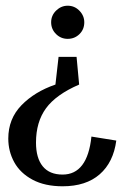

<svg xmlns="http://www.w3.org/2000/svg" viewBox="-20 -513 458 672"><path d="M275 -435Q275 -410 258 -393.5Q241 -377 217 -377Q193 -377 176 -394Q159 -411 159 -435Q159 -459 176.5 -476Q194 -493 217 -493Q241 -493 258 -475.5Q275 -458 275 -435ZM199 139Q137 139 94 116Q51 93 30 55Q9 17 9 -28Q9 -97 55 -144.5Q101 -192 174 -217L185 -314H248L257 -217Q176 -182 141 -134Q106 -86 106 -14Q106 40 129.5 69Q153 98 199 98Q286 98 300 -35L387 -21Q377 55 329 97Q281 139 199 139Z"/></svg>

Font: Arya
Style: Regular
Weight: 400
Designer: Eduardo Rodriguez Tunni, Modular Infotech
Foundry: Eduardo Rodriguez Tunni, Modular Infotech
Version: Version 1.002